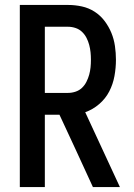

<svg xmlns="http://www.w3.org/2000/svg" viewBox="-20 -755 540 775"><path d="M60 0V-735H255Q283 -735 310.5 -729Q338 -723 361.5 -708Q385 -693 402 -670.5Q419 -648 429.5 -622.5Q440 -597 444 -569Q448 -541 448 -514Q448 -481 442 -448Q436 -415 421 -386Q406 -357 380.5 -335Q355 -313 324 -302L464 0H355L286 -150L220 -292H161V0ZM161 -380H255Q270 -380 285 -385Q300 -390 311 -400.5Q322 -411 329 -425Q336 -439 340 -453.5Q344 -468 345.5 -483Q347 -498 347 -514Q347 -529 345.5 -544Q344 -559 340 -574Q336 -589 329 -602.5Q322 -616 311 -626.5Q300 -637 285 -642Q270 -647 255 -647H161Z"/></svg>

Font: Iosevka SS18 Semibold
Style: Regular
Weight: 600
Monospace: yes
Designer: Belleve Invis
Foundry: Belleve Invis
Version: Version 25.1.1; ttfautohint (v1.8.4)